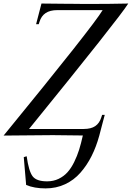

<svg xmlns="http://www.w3.org/2000/svg" viewBox="-20 -752 731 1065"><path d="M549.3 -695.8H296.9Q218.8 -695.8 199.2 -631.3L194.8 -617.7H180.2Q194.3 -668.9 210 -732.4Q254.9 -732.4 343.8 -731Q366.2 -731 394 -730.7Q421.9 -730.5 437 -730.2Q452.1 -730 460.4 -730Q588.4 -730 691.4 -732.4Q642.1 -653.3 141.1 -36.6H444.3Q484.9 -36.6 508.3 -52.5Q531.7 -68.4 542 -101.1L546.4 -114.7H561Q555.7 -95.7 544.9 -54Q534.2 -12.2 530.8 0Q513.7 62.5 488 113.5Q462.4 164.6 426.3 205.8Q390.1 247.1 340.8 270Q291.5 293 232.9 293Q169.9 293 125 273.9Q120.6 221.2 111.8 119.6L127.9 114.7Q139.6 198.2 161.1 226.1Q182.6 253.9 241.2 253.9Q276.4 253.9 305.2 240Q334 226.1 354.2 203.6Q374.5 181.2 391.4 147Q408.2 112.8 418.9 78.4Q429.7 43.9 439.5 -0.5Q318.4 -2.4 272.9 -2.4Q203.6 -2.4 0 0Q495.6 -606 549.3 -695.8Z"/></svg>

Font: Flanker
Style: Italic
Weight: 400
Italic angle: -12°
Designer: Flanker
Version: Version 2.027